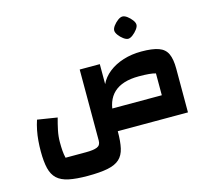

<svg xmlns="http://www.w3.org/2000/svg" viewBox="-132 -901 1433 1300"><g transform="rotate(-15 585.0 -251.0)"><path d="M952 0V-311Q918 -322 834 -322Q718 -322 659.5 -268Q601 -214 601 -107H460V-470H601V-330Q622 -375 665 -409Q708 -443 767 -461.5Q826 -480 894 -480Q971 -480 1014.5 -464.5Q1058 -449 1075.5 -411Q1093 -373 1093 -307V0ZM327 240Q247 240 195 229Q143 218 114 191Q85 164 73.5 117Q62 70 62 -3Q62 -40 65 -76.5Q68 -113 75 -148.5Q82 -184 93 -217L232 -195Q220 -152 211.5 -111Q203 -70 203 -30Q203 5 205 31Q207 57 213 82H356Q409 82 434.5 71.5Q460 61 460 29V-107H601V2Q601 72 590.5 118.5Q580 165 551 191.5Q522 218 468 229Q414 240 327 240ZM540 0V-158H1026L1093 0ZM832 -586Q818 -586 799.5 -599.5Q781 -613 767.5 -631.5Q754 -650 754 -664Q754 -679 767.5 -697Q781 -715 799 -728.5Q817 -742 832 -742Q847 -742 865 -728.5Q883 -715 896.5 -697Q910 -679 910 -664Q910 -650 896 -631.5Q882 -613 864 -599.5Q846 -586 832 -586Z"/></g></svg>

Font: Changa ExtraLight
Style: Bold
Weight: 700
Version: Version 3.002; ttfautohint (v1.8.2)